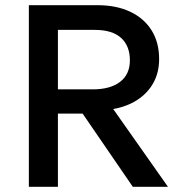

<svg xmlns="http://www.w3.org/2000/svg" viewBox="-20 -720 704 740"><path d="M91.2 0V-700H355.7Q428.3 -700 481.8 -674.8Q535.2 -649.6 564.2 -603.1Q593.3 -556.5 593.3 -492.6Q593.3 -440.4 571.1 -400.5Q548.9 -360.6 509 -334.8Q469.2 -309.1 416.3 -299.8L627.4 0H491.9L298.4 -282.2H203.2V0ZM203.2 -375.6H337.2Q404.9 -375.6 442.8 -404.5Q480.6 -433.4 480.6 -487.4Q480.6 -543.1 446.7 -573.9Q412.8 -604.8 345.1 -604.8H203.2Z"/></svg>

Font: Geologica-Sharp
Style: Regular
Weight: 100
Designer: Sindre Bremnes, Frode Helland
Foundry: Monokrom Skriftforlag AS
Version: Version 1.010;gftools[0.9.28]